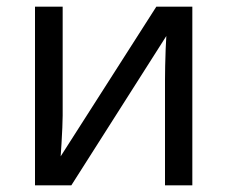

<svg xmlns="http://www.w3.org/2000/svg" viewBox="-20 -556 683 576"><path d="M168 -209Q168 -197 167 -173Q166 -149 164.5 -125Q163 -101 162 -87L449 -536H557V0H475V-316Q475 -332 475.5 -358Q476 -384 477 -409.5Q478 -435 479 -448L194 0H85V-536H168Z"/></svg>

Font: RS Noto Sans
Style: Regular
Weight: 400
Designer: Monotype Design Team
Foundry: Monotype Imaging Inc.
Version: Version 3.10